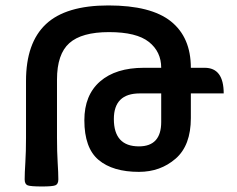

<svg xmlns="http://www.w3.org/2000/svg" viewBox="-20 -676 862 699"><path d="M485.8 -50.3Q390.6 -50.3 338.9 -93.8Q287.1 -137.2 287.1 -238.3Q287.1 -329.6 344.2 -379.4Q401.4 -429.2 503.9 -429.2H566.9Q566.9 -487.8 522 -523.4Q477.1 -559.1 377 -559.1Q277.3 -559.1 232.4 -519Q187.5 -479 187.5 -386.2V-174.3Q187.5 -123.5 189.9 -84.7Q192.4 -45.9 192.4 -22.9Q192.4 -5.4 181.2 -1.2Q169.9 2.9 133.3 2.9Q91.8 2.9 80.8 -1.2Q69.8 -5.4 69.8 -22.9Q69.8 -45.9 72.3 -84.7Q74.7 -123.5 74.7 -174.3V-381.3Q74.7 -520 147.2 -588.1Q219.7 -656.2 374.5 -656.2Q529.8 -656.2 602.3 -598.1Q674.8 -540 674.8 -429.2H725.1Q794.4 -429.2 794.4 -335.9H674.8V-246.1Q674.8 -146.5 619.4 -98.4Q564 -50.3 485.8 -50.3ZM485.8 -143.1Q566.9 -143.1 566.9 -231.9V-335.9H488.8Q394.5 -335.9 394.5 -242.7Q394.5 -143.1 485.8 -143.1Z"/></svg>

Font: ALMAS
Style: Bold
Weight: 700
Designer: ALMAS Font/ by Husham Jawad Kadhim, derived from the Bainsely font by/ Paul James MIller
Foundry: High-Logic / Made with FontCreator
Version: Version 1.411;September 19, 2021;FontCreator 14.0.0.2814 32-